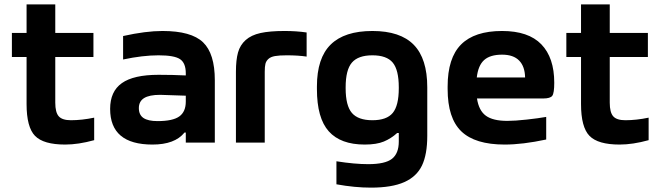

<svg xmlns="http://www.w3.org/2000/svg" viewBox="-20 -650 3010 875"><path d="M303.2 -102.1Q353 -102.1 409.2 -113.8V-11.2Q336.9 8.8 276.9 8.8Q178.2 8.8 139.6 -30.8Q101.1 -70.3 101.1 -175.8V-390.1H34.2V-500H101.1V-629.9H231.9V-500H405.8V-390.1H231.9V-182.1Q231.9 -137.7 247.8 -119.9Q263.7 -102.1 303.2 -102.1Z M720.7 -508.8Q851.6 -508.8 905.3 -457.3Q959 -405.8 959 -284.2V0H826.7V-45.9H820.8Q776.9 8.8 674.8 8.8Q481.9 8.8 481.9 -153.8Q481.9 -233.4 535.4 -271.2Q588.9 -309.1 702.6 -309.1Q767.6 -309.1 826.7 -306.2V-315.9Q826.7 -362.8 800.5 -380.4Q774.4 -397.9 702.6 -397.9Q630.4 -397.9 541 -378.9V-485.8Q644 -508.8 720.7 -508.8ZM697.8 -98.1Q767.6 -98.1 797.1 -119.4Q826.7 -140.6 826.7 -187V-213.9Q729 -217.8 710 -217.8Q660.2 -217.8 636.5 -202.9Q612.8 -188 612.8 -157.2Q612.8 -126.5 633.8 -112.3Q654.8 -98.1 697.8 -98.1Z M1286.6 -397.9Q1252.9 -397.9 1233.4 -394.5Q1213.9 -391.1 1203.4 -381.6Q1192.9 -372.1 1189.7 -359.4Q1186.5 -346.7 1186.5 -323.2V0H1055.2V-323.2Q1055.2 -377 1064.7 -410.9Q1074.2 -444.8 1099.6 -467.5Q1125 -490.2 1167.2 -499.5Q1209.5 -508.8 1276.4 -508.8Q1331.1 -508.8 1377.4 -502V-392.1Q1338.9 -397.9 1286.6 -397.9Z M1424.3 -255.9Q1424.3 -385.3 1487.1 -447Q1549.8 -508.8 1677.2 -508.8Q1804.2 -508.8 1865.7 -445.8Q1927.2 -382.8 1927.2 -252V-30.8Q1927.2 53.7 1903.1 104.2Q1878.9 154.8 1822.5 179.9Q1766.1 205.1 1670.4 205.1Q1596.7 205.1 1513.2 189.9V85Q1596.2 98.1 1658.2 98.1Q1735.4 98.1 1766.4 73.7Q1797.4 49.3 1797.4 -4.9V-43.9H1790Q1762.7 -19 1729.5 -5.1Q1696.3 8.8 1642.1 8.8Q1532.2 8.8 1478.3 -51.5Q1424.3 -111.8 1424.3 -244.1ZM1555.2 -248Q1555.2 -168.5 1583.7 -135.3Q1612.3 -102.1 1677.2 -102.1Q1742.2 -102.1 1769.8 -135.3Q1797.4 -168.5 1797.4 -248V-252Q1797.4 -331.5 1769.8 -364.7Q1742.2 -397.9 1677.2 -397.9Q1612.3 -397.9 1583.7 -364.7Q1555.2 -331.5 1555.2 -252Z M2505.9 -272.9Q2505.9 -225.6 2496.8 -213.4Q2487.8 -201.2 2455.1 -201.2H2153.8Q2162.1 -146 2194.3 -122.6Q2226.6 -99.1 2292 -99.1Q2326.7 -99.1 2379.9 -105Q2433.1 -110.8 2469.2 -117.2V-14.2Q2361.8 8.8 2279.8 8.8Q2145 8.8 2082.5 -51.3Q2020 -111.3 2020 -244.1V-255.9Q2020 -385.7 2081.3 -447.3Q2142.6 -508.8 2268.1 -508.8Q2388.2 -508.8 2447 -448Q2505.9 -387.2 2505.9 -272.9ZM2152.8 -296.9H2373Q2372.1 -347.2 2345.9 -374Q2319.8 -400.9 2268.1 -400.9Q2213.9 -400.9 2186.5 -376.5Q2159.2 -352.1 2152.8 -296.9Z M2830.1 -102.1Q2879.9 -102.1 2936 -113.8V-11.2Q2863.8 8.8 2803.7 8.8Q2705.1 8.8 2666.5 -30.8Q2627.9 -70.3 2627.9 -175.8V-390.1H2561V-500H2627.9V-629.9H2758.8V-500H2932.6V-390.1H2758.8V-182.1Q2758.8 -137.7 2774.7 -119.9Q2790.5 -102.1 2830.1 -102.1Z"/></svg>

Font: LT Wave Text Bold
Style: Regular
Weight: 700
Designer: Daniel Lyons
Version: Version 2.5 (Glyphs App)